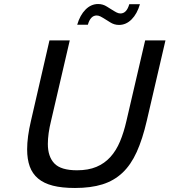

<svg xmlns="http://www.w3.org/2000/svg" viewBox="-20 -923 843 955"><path d="M115 -180Q115 -242 134 -322L226 -722H327L234 -322Q226 -290 222 -261Q218 -232 218 -207Q218 -144 250.5 -110Q283 -76 363 -76Q419 -76 459.5 -93Q500 -110 529 -142Q558 -174 577 -219.5Q596 -265 609 -322L702 -722H803L710 -322Q689 -231 660 -167Q631 -103 589 -63.5Q547 -24 489.5 -6Q432 12 353 12Q288 12 243 0.5Q198 -11 169.5 -35Q141 -59 128 -95Q115 -131 115 -180ZM364 -800Q378 -848 405.5 -875.5Q433 -903 468 -903Q492 -903 512 -890L528 -880Q550 -866 560 -861Q570 -856 579 -856Q610 -856 623 -902H676Q662 -854 634.5 -826.5Q607 -799 572 -799Q548 -799 528 -812L512 -822Q490 -836 480 -841Q470 -846 461 -846Q430 -846 417 -800Z"/></svg>

Font: Perun
Style: Italic
Weight: 400
Italic angle: -12°
Foundry: Copyright (c) Stefan Peev, Context Ltd, 2016
Version: Version 1.027